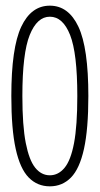

<svg xmlns="http://www.w3.org/2000/svg" viewBox="-20 -647 353 678"><path d="M156 11Q112 11 81.5 -20Q51 -51 35.5 -121Q20 -191 20 -308Q20 -478 55 -552.5Q90 -627 156 -627Q222 -627 257 -552.5Q292 -478 292 -308Q292 -191 276.5 -121Q261 -51 230.5 -20Q200 11 156 11ZM156 -28Q186 -28 208 -54.5Q230 -81 241.5 -142Q253 -203 253 -308Q253 -459 227.5 -523.5Q202 -588 156 -588Q111 -588 85 -523.5Q59 -459 59 -308Q59 -203 71 -142Q83 -81 104.5 -54.5Q126 -28 156 -28Z"/></svg>

Font: Inconsolata ExtraCondensed Light
Style: Regular
Weight: 300
Width: 2
Monospace: yes
Designer: Raph Levien, Cyreal, Brenton Simpson
Foundry: Raph Levien, Cyreal, Google
Version: Version 3.100; ttfautohint (v1.8.4.7-5d5b)